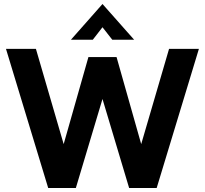

<svg xmlns="http://www.w3.org/2000/svg" viewBox="-20 -942 1026 962"><path d="M10 -697H160L299 -220L423 -656H564L687.5 -220L827 -697H976.5L765 0H627L493.5 -446L360 0H221.5ZM493.5 -922 652 -743H542.5L493.5 -805.5L445 -743H335.5Z"/></svg>

Font: HK Grotesk ExtraBold
Style: Regular
Weight: 800
Designer: Alfredo Marco Pradil
Foundry: Hanken Design Co.
Version: Version 3.001